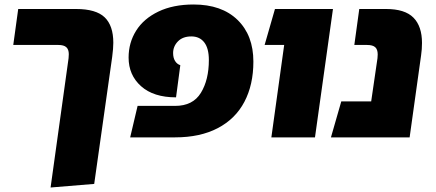

<svg xmlns="http://www.w3.org/2000/svg" viewBox="-20 -611 1938 854"><path d="M484 -421Q484 -396 479 -358L399 207L205 223L285 -352Q286 -359 286 -370Q286 -391 275 -401Q264 -411 240 -411H39L61 -571H318Q407 -571 445.5 -534Q484 -497 484 -421Z M592 -140H759Q838 -140 873.5 -198Q909 -256 909 -344Q909 -396 888.5 -422.5Q868 -449 831 -449Q793 -449 771.5 -427Q750 -405 750 -375Q750 -354 758.5 -340Q767 -326 782 -321L763 -178Q663 -178 607.5 -227.5Q552 -277 552 -355Q552 -421 585.5 -474.5Q619 -528 684.5 -559.5Q750 -591 841 -591Q966 -591 1036.5 -522.5Q1107 -454 1107 -337Q1107 -234 1067 -158Q1027 -82 948.5 -41Q870 0 759 0H559Z M1244 -411H1157L1203 -571H1461L1381 0H1187Z M1857 -420Q1857 -392 1853 -365L1802 0H1452L1498 -160H1631L1659 -352Q1660 -358 1660 -369Q1660 -391 1649 -401Q1638 -411 1613 -411H1556L1578 -571H1697Q1781 -571 1819 -532.5Q1857 -494 1857 -420Z"/></svg>

Font: FiraGO Heavy
Style: Italic
Weight: 900
Italic angle: -8°
Designer: bBox Type GmbH
Foundry: bBox Type GmbH
Version: Version 1.001